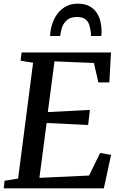

<svg xmlns="http://www.w3.org/2000/svg" viewBox="-22 -1030 665 1050"><path d="M-1.5 0 3 -41.5 77 -53.5 159 -687 90.5 -698 96 -743H585L576 -579.5H516L491.5 -685.5L276 -694.5L239.5 -417L469.5 -429L460 -346.5L233 -357.5L193.5 -57.5L465 -70L525.5 -193.5L585.5 -183L546 0ZM402.5 -1010Q441.5 -1010 467 -996.2Q492.5 -982.5 507 -960.2Q521.5 -938 527.5 -911.5Q533.5 -885 533.5 -858.5Q533.5 -852 533 -845.5Q532.5 -839 531.5 -833H475.5Q475.5 -837.5 475.2 -842.5Q475 -847.5 474.5 -852.5Q472.5 -874.5 466.2 -893.8Q460 -913 444.8 -925Q429.5 -937 399.5 -937Q363.5 -937 344.2 -920.2Q325 -903.5 317.2 -879.5Q309.5 -855.5 307 -833H252Q252 -840.5 252.8 -847.2Q253.5 -854 254.5 -861.5Q261 -902.5 280 -936.2Q299 -970 330 -990Q361 -1010 402.5 -1010Z"/></svg>

Font: Merriweather 20pt Medium
Style: Italic
Weight: 500
Italic angle: -7.8°
Version: Version 2.101